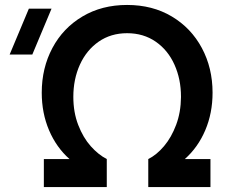

<svg xmlns="http://www.w3.org/2000/svg" viewBox="-20 -755 911 775"><path d="M157 0V-113H260.5Q207.5 -160 178 -229.2Q148.5 -298.5 148.5 -381Q148.5 -480.5 191.5 -561.2Q234.5 -642 312.8 -688.5Q391 -735 493 -735Q595.5 -735 673.5 -688.5Q751.5 -642 794.8 -561.2Q838 -480.5 838 -381Q838 -298.5 808.5 -229.2Q779 -160 726 -113H829.5V0H578.5V-113Q612.5 -130 642.2 -165.2Q672 -200.5 691 -251.2Q710 -302 710.5 -362.5Q710.5 -364 710.5 -365Q710.5 -435.5 684.2 -494Q658 -552.5 608.5 -586.8Q559 -621 493 -621Q427.5 -621 378.2 -586.8Q329 -552.5 302.5 -494Q276 -435.5 276 -364Q276 -301.5 295.8 -250.5Q315.5 -199.5 346.2 -165Q377 -130.5 411 -113V0ZM110.5 -535H19L96.5 -720H188Z"/></svg>

Font: Vela Sans Bd
Style: Bold
Weight: 700
Designer: Principal design: Mikhail Sharanda - project Manrope.
Design modification: Ravid Balaliev
Foundry: Mikhail Sharanda
Version: Version 1.001